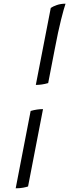

<svg xmlns="http://www.w3.org/2000/svg" viewBox="-20 -820 419 1040"><path d="M174 -360 255 -777Q266 -785 287.5 -792.5Q309 -800 335 -800Q326 -774 310.5 -712.5Q295 -651 277 -556L241 -370Q207 -360 174 -360ZM65 200 146 -219Q163 -224 180 -226.5Q197 -229 213 -229L132 190Q124 193 106 196.5Q88 200 65 200Z"/></svg>

Font: Texturina 72pt 72pt Medium
Style: Italic
Weight: 500
Italic angle: -11°
Designer: Guillermo Torres Carreño
Foundry: Omnibus-Type
Version: Version 1.002; ttfautohint (v1.8.3)